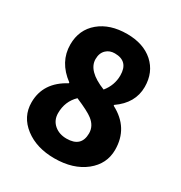

<svg xmlns="http://www.w3.org/2000/svg" viewBox="-180 -886 968 1028"><g transform="rotate(30 304.5 -372.0)"><path d="M121 -41Q48 -97 48 -185Q48 -308 170 -373V-378Q73 -450 73 -557Q73 -649 139 -704Q204 -758 309 -758Q410 -758 471 -704Q532 -649 532 -559Q532 -459 438 -394V-389Q563 -324 563 -188Q563 -101 492 -44Q419 14 303 14Q193 14 121 -41ZM388 -547Q388 -635 304 -635Q272 -635 252 -616Q229 -595 229 -557Q229 -484 348 -437Q388 -486 388 -547ZM398 -195Q398 -240 358 -271Q330 -293 250 -327Q200 -279 200 -206Q200 -162 232 -135Q262 -110 307 -110Q398 -110 398 -195Z"/></g></svg>

Font: Source Han Sans CN Heavy
Style: Bold
Weight: 900
Designer: Ryoko NISHIZUKA (kana & ideographs); Paul D. Hunt (Latin, Greek & Cyrillic); Wenlong ZHANG (bopomofo); Sandoll Communica
Foundry: Adobe Systems Incorporated
Version: Version 1.000;PS 1;hotconv 1.0.78;makeotf.lib2.5.61930